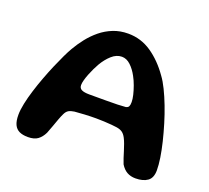

<svg xmlns="http://www.w3.org/2000/svg" viewBox="-110 -740 975 896"><g transform="rotate(20 378.0 -292.0)"><path d="M644.5 20Q620.5 20 602.2 9.8Q584 -0.5 570.5 -22.5Q565.5 -34.5 560.5 -50Q555.5 -65.5 550.5 -81.8Q545.5 -98 540 -113.2Q534.5 -128.5 528.5 -140Q520.5 -155.5 510 -163.2Q499.5 -171 481 -174Q472 -175.5 454.8 -177Q437.5 -178.5 416.8 -179.5Q396 -180.5 377.5 -180.5Q349.5 -180.5 320.8 -179Q292 -177.5 271 -175.5Q252.5 -173 242.5 -166.8Q232.5 -160.5 226 -147Q219.5 -134 212.8 -115.8Q206 -97.5 199 -77.5Q192 -57.5 184.5 -39Q173 -15.5 155.5 -2.5Q138 10.5 106.5 10.5Q81 10.5 64 2.5Q47 -5.5 38.5 -23.5Q30 -41.5 30 -72Q30 -96.5 36.8 -128.8Q43.5 -161 54.8 -197.2Q66 -233.5 79.8 -270.2Q93.5 -307 108 -340.8Q122.5 -374.5 135.5 -401.8Q148.5 -429 158 -445Q175 -474.5 197.2 -502.8Q219.5 -531 247.2 -553.8Q275 -576.5 308.8 -590Q342.5 -603.5 383 -603.5Q446.5 -603.5 499 -567.8Q551.5 -532 593.5 -472Q609.5 -450.5 625.2 -418.2Q641 -386 656 -347Q671 -308 683.5 -266.5Q696 -225 705.8 -184.8Q715.5 -144.5 720.8 -109.8Q726 -75 726 -49.5Q726 -11.5 704 4.2Q682 20 644.5 20ZM489 -277.5Q499.5 -280 503 -287Q506.5 -294 506.5 -308.5Q506.5 -322.5 501.8 -342.8Q497 -363 489 -385.2Q481 -407.5 470.5 -426.5Q455.5 -454.5 435.5 -473.2Q415.5 -492 392 -492Q365.5 -492 342 -471Q318.5 -450 300.5 -419Q293.5 -407 286 -391.2Q278.5 -375.5 272 -359Q265.5 -342.5 261.5 -327.8Q257.5 -313 257.5 -302.5Q257.5 -287 270.2 -280.8Q283 -274.5 308 -274.5Q355 -274.5 389.5 -274.5Q424 -274.5 448.5 -275.2Q473 -276 489 -277.5Z"/></g></svg>

Font: Gluten Medium
Style: Regular
Weight: 500
Designer: Tyler Finck
Foundry: Etcetera Type Company
Version: Version 1.300